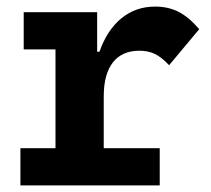

<svg xmlns="http://www.w3.org/2000/svg" viewBox="-20 -563 640 583"><path d="M148.5 -55V-526H275V-406H282Q305.5 -472.5 349 -507.8Q392.5 -543 451 -543Q491 -543 522 -527.2Q553 -511.5 585 -474.5L493.5 -365Q470.5 -389.5 450.2 -399.2Q430 -409 403.5 -409Q350.5 -409 322.8 -373.5Q295 -338 295 -270V-55ZM42 0V-113H465V0ZM52 -413V-526H215.5V-413Z"/></svg>

Font: Google Sans Code
Style: Regular
Weight: 400
Monospace: yes
Designer: Google Sans Code Authors
Foundry: Google LLC
Version: Version 6.000